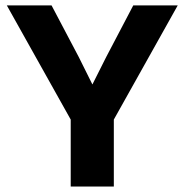

<svg xmlns="http://www.w3.org/2000/svg" viewBox="-20 -680 673 700"><path d="M627.9 -660.2 395 -244.1V0H237.8V-244.1L4.9 -660.2H168L267.1 -472.2L316.9 -372.1L367.2 -472.2L465.8 -660.2Z"/></svg>

Font: Human Sans
Style: Bold
Weight: 700
Designer: Tim Radville
Foundry: Continuum
Version: Version 1.000;FEAKit 1.0